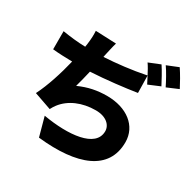

<svg xmlns="http://www.w3.org/2000/svg" viewBox="-198 -1090 1396 1378"><g transform="rotate(30 500.0 -400.5)"><path d="M909 -876 815 -838C842 -800 874 -741 894 -700L988 -740C971 -774 935 -838 909 -876ZM58 -683V-533C105 -528 160 -526 220 -525C194 -416 154 -289 108 -199L251 -149C260 -166 267 -178 277 -191C333 -265 430 -307 543 -307C630 -307 676 -261 676 -210C676 -72 457 -53 244 -90L287 67C622 103 841 19 841 -214C841 -349 725 -437 562 -437C481 -437 410 -423 332 -388C344 -430 356 -479 367 -526C499 -533 646 -551 742 -566L739 -709C621 -685 502 -672 398 -666L401 -682C410 -718 416 -754 428 -794L257 -801C259 -765 258 -738 252 -690L248 -664C189 -665 119 -673 58 -683ZM786 -828 692 -790C708 -768 724 -738 739 -709L769 -651L864 -691C846 -726 811 -791 786 -828Z"/></g></svg>

Font: Noto Sans CJK TC Black
Style: Regular
Weight: 900
Designer: Ryoko NISHIZUKA 西塚涼子 (kana, bopomofo & ideographs); Paul D. Hunt (Latin, Greek & Cyrillic); Sandoll Communications 산돌커뮤니
Foundry: Adobe
Version: Version 2.004;hotconv 1.0.118;makeotfexe 2.5.65603